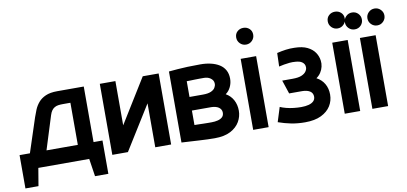

<svg xmlns="http://www.w3.org/2000/svg" viewBox="-75 -959 2825 1334"><g transform="rotate(-10 1337.0 -292.0)"><path d="M531 -109V-501H343Q294 -501 262 -487Q230 -473 210.5 -450Q191 -427 180 -400.5Q169 -374 161 -350L82 -109H9V126H101L122 1H481L500 126H594V-109ZM199 -109 273 -345Q279 -364 287.5 -376Q296 -388 308 -395Q320 -402 334.5 -404Q349 -406 367 -406H420V-109Z M754 -500H644V1H754L947 -309V1H1059V-500H947L754 -188Z M1493 -277Q1516 -293 1529 -320.5Q1542 -348 1542 -378Q1542 -413 1528 -438.5Q1514 -464 1488.5 -480Q1463 -496 1429 -504Q1395 -512 1355 -512Q1306 -512 1265 -510.5Q1224 -509 1194.5 -506.5Q1165 -504 1148.5 -502.5Q1132 -501 1132 -501V0Q1132 0 1149 1Q1166 2 1193.5 3.5Q1221 5 1253 7Q1285 9 1314.5 10Q1344 11 1365 11Q1434 11 1477.5 -12Q1521 -35 1542 -71.5Q1563 -108 1563 -149Q1563 -191 1545 -224.5Q1527 -258 1493 -277ZM1364 -415Q1376 -415 1387.5 -412Q1399 -409 1409 -402Q1419 -395 1425 -385.5Q1431 -376 1431 -362Q1431 -348 1422.5 -334Q1414 -320 1393.5 -311Q1373 -302 1337 -302H1242V-413Q1255 -413 1270 -413.5Q1285 -414 1300.5 -414.5Q1316 -415 1332.5 -415Q1349 -415 1364 -415ZM1363 -102Q1355 -102 1340 -102Q1325 -102 1307.5 -102.5Q1290 -103 1272.5 -103.5Q1255 -104 1242 -104V-206H1378Q1393 -206 1407 -202.5Q1421 -199 1430.5 -192.5Q1440 -186 1445.5 -176.5Q1451 -167 1451 -155Q1451 -135 1439 -123.5Q1427 -112 1406.5 -107Q1386 -102 1363 -102Z M1638 0H1747V-501H1638ZM1693 -710Q1668 -710 1650.5 -694Q1633 -678 1633 -652Q1633 -627 1650.5 -609.5Q1668 -592 1693 -592Q1718 -592 1735.5 -609.5Q1753 -627 1753 -652Q1753 -678 1735.5 -694Q1718 -710 1693 -710Z M1892 -402Q1909 -406 1927.5 -409.5Q1946 -413 1967.5 -415Q1989 -417 2010 -415Q2024 -414 2035.5 -411Q2047 -408 2056 -401.5Q2065 -395 2070 -386Q2075 -377 2075 -364Q2075 -350 2065 -335.5Q2055 -321 2032.5 -311.5Q2010 -302 1969 -302H1896L1928 -206H2020Q2037 -206 2051 -202.5Q2065 -199 2075 -192.5Q2085 -186 2090 -176Q2095 -166 2095 -154Q2095 -135 2082.5 -122.5Q2070 -110 2047.5 -104Q2025 -98 1995 -98Q1970 -98 1942.5 -101Q1915 -104 1890 -110.5Q1865 -117 1847 -125L1815 -23Q1860 -7 1905.5 2Q1951 11 2003 11Q2072 11 2117 -11Q2162 -33 2184.5 -69Q2207 -105 2207 -149Q2207 -192 2188 -225Q2169 -258 2133 -277Q2152 -290 2164.5 -309Q2177 -328 2182 -350Q2187 -372 2184 -393Q2180 -424 2162 -450.5Q2144 -477 2109.5 -494Q2075 -511 2019 -512Q1988 -513 1958 -509Q1928 -505 1895 -497Z M2284 0H2393V-501H2284ZM2339 -710Q2314 -710 2296.5 -694Q2279 -678 2279 -652Q2279 -627 2296.5 -609.5Q2314 -592 2339 -592Q2364 -592 2381.5 -609.5Q2399 -627 2399 -652Q2399 -678 2381.5 -694Q2364 -710 2339 -710Z M2455 -684Q2430 -684 2412.5 -666.5Q2395 -649 2395 -625Q2395 -600 2412.5 -582.5Q2430 -565 2455 -565Q2481 -565 2498 -582.5Q2515 -600 2515 -625Q2515 -649 2498 -666.5Q2481 -684 2455 -684ZM2614 -684Q2589 -684 2571.5 -666.5Q2554 -649 2554 -625Q2554 -600 2571.5 -582.5Q2589 -565 2614 -565Q2639 -565 2656.5 -582.5Q2674 -600 2674 -625Q2674 -649 2656.5 -666.5Q2639 -684 2614 -684ZM2479 0H2590V-500H2479Z"/></g></svg>

Font: Advent Pro Expanded
Style: Bold
Weight: 700
Width: 7
Designer: VivaRado, Andreas Kalpakidis
Foundry: VivaRado, Andreas Kalpakidis
Version: Version 3.000